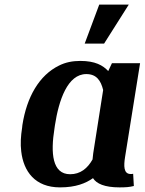

<svg xmlns="http://www.w3.org/2000/svg" viewBox="-20 -802 627 832"><path d="M76 -250C70 -212 68 -178 72 -146C82 -59 132 10 240 10C309 10 352 -8 383 -30C398 -6 433 10 498 10C524 10 540 9 560 4L557 -49C554 -48 551 -48 546 -48C515 -48 516 -84 522 -122L587 -528H465L449 -494C426 -519 392 -538 328 -538C294 -538 264 -532 236 -518C150 -476 96 -382 77 -260ZM216 -245 218 -259C235 -369 273 -481 354 -481C398 -481 417 -453 427 -412L384 -138L381 -111C359 -72 328 -47 284 -47C206 -47 199 -139 216 -245ZM347 -613H431L538 -782H410Z"/></svg>

Font: Aerodynamic
Style: Obl
Weight: 500
Designer: Google
Version: Version 2.000980; 2014